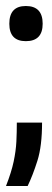

<svg xmlns="http://www.w3.org/2000/svg" viewBox="-40 -489 172 639"><path d="M-20 130Q-2 84 5.5 48.5Q13 13 14.5 -18Q16 -49 16 -81H100Q100 -3 84.5 46Q69 95 52 130ZM46 -352Q-9 -352 -9 -410Q-9 -469 46 -469Q102 -469 102 -410Q102 -352 46 -352Z"/></svg>

Font: Bricolage Grotesque 12pt Condensed
Style: Regular
Weight: 400
Width: 3
Designer: Mathieu Triay
Foundry: Atelier Triay
Version: Version 1.001; ttfautohint (v1.8.4.7-5d5b);gftools[0.9.33.de